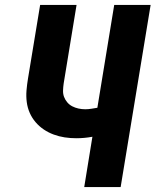

<svg xmlns="http://www.w3.org/2000/svg" viewBox="-20 -755 640 775"><path d="M320 0 353 -203Q337 -200 320.5 -198.5Q304 -197 288 -197Q264 -197 241 -200.5Q218 -204 196.5 -212Q175 -220 156.5 -232.5Q138 -245 123.5 -262Q109 -279 100 -299.5Q91 -320 88 -343Q85 -366 87 -390Q89 -414 93 -438L142 -735H289L237 -418Q235 -404 234.5 -390Q234 -376 238.5 -364Q243 -352 251.5 -342Q260 -332 271.5 -326Q283 -320 296.5 -317Q310 -314 324 -314Q336 -314 348.5 -316Q361 -318 373 -320L441 -735H588L467 0Z"/></svg>

Font: Iosevka Curly HvExObl
Style: Regular
Weight: 900
Width: 7
Italic angle: -9°
Monospace: yes
Designer: Belleve Invis
Foundry: Belleve Invis
Version: Version 11.1.0; ttfautohint (v1.8.3)